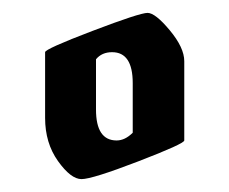

<svg xmlns="http://www.w3.org/2000/svg" viewBox="-20 -790 356 298"><path d="M50 -607V-709Q50 -714 123.5 -742Q197 -770 209 -770Q221 -770 243.5 -743Q266 -716 266 -695V-572Q266 -567 194.5 -539.5Q123 -512 106.5 -512Q90 -512 70 -540Q50 -568 50 -607ZM161 -572Q174 -572 186 -584V-661Q186 -709 154 -709Q138 -709 129 -698V-620Q129 -572 161 -572Z"/></svg>

Font: Pirata One
Style: Regular
Weight: 400
Designer: Rodrigo Fuenzalida, Nicolas Massi
Foundry: Rodrigo Fuenzalida, Nicolas Massi
Version: Version 1.001